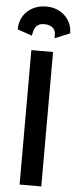

<svg xmlns="http://www.w3.org/2000/svg" viewBox="-73 -964 397 996"><g transform="rotate(5 125.5 -466.0)"><path d="M-11 -801 65 -775 69 -794C78 -838 111 -840 121 -840H126C163 -840 182 -819 183 -797L184 -772L262 -804L261 -818C257 -878 204 -932 129 -932H126C55 -932 -4 -886 -10 -816ZM69 -700V0H182V-700Z"/></g></svg>

Font: Mint Spirit No2
Style: Bold
Weight: 700
Designer: HARENDAL Hirwen
Foundry: Arkandis Digital Foundry.
Version: Version 1.004;FFEdit